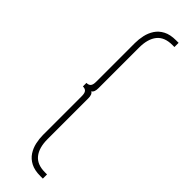

<svg xmlns="http://www.w3.org/2000/svg" viewBox="-368 -860 1120 1120"><g transform="rotate(45 192.0 -300.0)"><path d="M293 260Q245 260 214 243.8Q183 227.5 165.5 200.8Q148 174 141 142Q134 110 134 79V-241Q134 -265.5 125.5 -275.5Q117 -285.5 98.5 -285.5V-314.5Q117 -314.5 125.5 -324.8Q134 -335 134 -359V-679Q134 -710 141 -742Q148 -774 165.5 -800.8Q183 -827.5 214 -843.8Q245 -860 293 -860H313.5V-825.5H296.5Q231.5 -825.5 200.8 -787Q170 -748.5 170 -678V-342.5Q170 -326 166 -315.5Q162 -305 153 -300Q162 -295 166 -284.5Q170 -274 170 -257.5V78Q170 148.5 200.8 187Q231.5 225.5 296.5 225.5H313.5V260Z"/></g></svg>

Font: Spartan Thin ExtraLight
Style: Regular
Weight: 250
Version: Version 1.004